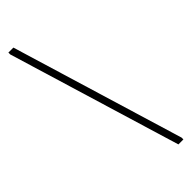

<svg xmlns="http://www.w3.org/2000/svg" viewBox="-286 -798 896 896"><g transform="rotate(-45 161.5 -350.0)"><path d="M49 -782 307 70V82H274L16 -770V-782Z"/></g></svg>

Font: Phudu Medium
Style: Regular
Weight: 500
Version: Version 1.005;gftools[0.9.23]